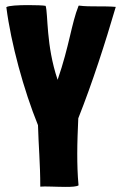

<svg xmlns="http://www.w3.org/2000/svg" viewBox="-20 -723 479 753"><path d="M287 -259C343 -400 393 -556 434 -696C411 -698 386 -698 362 -698C337 -698 313 -698 290 -701C289 -701 288 -700 288 -700C260 -630 252 -543 206 -410C160 -546 169 -668 159 -700C150 -702 121 -703 90 -703C53 -703 13 -701 5 -695V-694C23 -553 73 -370 129 -232C131 -154 138 -80 138 9C154 7 201 10 238 10C261 10 280 9 288 4C284 -39 283 -80 283 -120C283 -166 285 -212 287 -259ZM140 -205V-204C139 -204 139 -204 140 -205Z"/></svg>

Font: HEYCLAY
Style: Regular
Weight: 400
Designer: Marcelo Magalhaes
Foundry: Marcelo Magalhães
Version: Version 1.300;hotconv 1.0.109;makeotfexe 2.5.65596